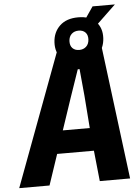

<svg xmlns="http://www.w3.org/2000/svg" viewBox="-98 -1007 760 1054"><g transform="rotate(-5 282.0 -479.5)"><path d="M-35.5 0 235.5 -727H483.5L575.5 0H408.5L384 -235L464.5 -169H141L161 -295H445.5L383.5 -237L365.5 -473.5L351.5 -622H341.5L290.5 -473.5L131.5 0ZM355 -654Q290.5 -654 257.2 -689.2Q224 -724.5 227 -780.5Q230 -836 266.8 -871Q303.5 -906 368.5 -906Q432.5 -906 465.8 -871Q499 -836 496 -780.5Q493 -724.5 456 -689.2Q419 -654 355 -654ZM359 -727Q382 -727 397.2 -740.8Q412.5 -754.5 414 -780.5Q415 -805.5 401.5 -819.2Q388 -833 364.5 -833Q341 -833 326 -819.2Q311 -805.5 309.5 -780.5Q308.5 -754.5 322.2 -740.8Q336 -727 359 -727ZM384.5 -859.5 452.5 -959H575.5L461 -849.5Z"/></g></svg>

Font: Spline Sans Mono
Style: Italic
Weight: 400
Italic angle: -4°
Monospace: yes
Designer: Eben Sorkin, Mirko Velimirovic
Foundry: Sorkin Type
Version: Version 1.004